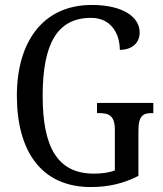

<svg xmlns="http://www.w3.org/2000/svg" viewBox="-20 -744 657 774"><path d="M346 10C420 10 479 -5 538 -35V-217C538 -280 559 -288 592 -288H598V-329H371V-288H378C417 -288 443 -280 443 -221V-57C420 -48 389 -44 359 -44C208 -44 152 -156 152 -358C152 -566 210 -672 347 -672C431 -672 463 -604 463 -543C511 -543 543 -570 543 -613C543 -676 475 -724 350 -724C152 -724 48 -574 48 -358C48 -137 145 10 346 10Z"/></svg>

Font: Noto Serif Lao Condensed
Style: Regular
Weight: 400
Width: 3
Designer: Monotype Design Team
Foundry: Monotype Imaging Inc.
Version: Version 2.003